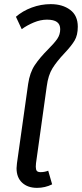

<svg xmlns="http://www.w3.org/2000/svg" viewBox="-20 -896 396 928"><path d="M213 -71 232 -5Q198 12 159 12Q114 12 87 -13Q60 -38 60 -83Q60 -91 62 -107L116 -490Q124 -545 148 -581Q172 -617 212 -657Q243 -688 257 -708.5Q271 -729 271 -755Q271 -778 255.5 -789.5Q240 -801 207 -801Q176 -801 143.5 -787.5Q111 -774 85 -755L57 -815Q89 -843 133.5 -859.5Q178 -876 225 -876Q282 -876 319 -848.5Q356 -821 356 -767Q356 -726 340.5 -700Q325 -674 291 -638Q255 -600 234 -566.5Q213 -533 206 -479L154 -107Q153 -100 153 -90Q153 -76 158 -70Q163 -64 176 -64Q196 -64 213 -71Z"/></svg>

Font: FiraGO
Style: Italic
Weight: 400
Italic angle: -8°
Designer: bBox Type GmbH
Foundry: bBox Type GmbH
Version: Version 1.001